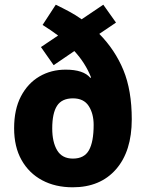

<svg xmlns="http://www.w3.org/2000/svg" viewBox="-20 -786 621 816"><path d="M217 -766Q246 -752 274 -737Q302 -722 327 -704L419 -766L473 -690L402 -642Q469 -574 504.5 -488Q540 -402 540 -279Q540 -143 473 -66.5Q406 10 289 10Q215 10 159 -20Q103 -50 71.5 -106Q40 -162 40 -241Q40 -321 69 -376.5Q98 -432 147.5 -461Q197 -490 259 -490Q335 -490 364 -455L367 -457Q343 -518 296 -569L208 -509L154 -586L227 -635Q212 -646 195.5 -657.5Q179 -669 161 -680ZM290 -368Q243 -368 222.5 -336.5Q202 -305 202 -240Q202 -182 223 -147Q244 -112 290 -112Q338 -112 358 -147.5Q378 -183 378 -255Q378 -303 357 -335.5Q336 -368 290 -368Z"/></svg>

Font: Noto Sans Gujarati SemiCondensed ExtraBold
Style: Regular
Weight: 800
Width: 4
Designer: Jelle Bosma - Monotype Design Team, Universal Thirst
Foundry: Monotype Imaging Inc.
Version: Version 2.106; ttfautohint (v1.8.4.7-5d5b)